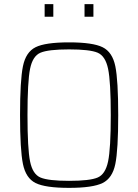

<svg xmlns="http://www.w3.org/2000/svg" viewBox="-20 -901 669 929"><path d="M77 -344Q77 -512 91 -580.5Q105 -649 152 -672.5Q199 -696 314 -696Q429 -696 476.5 -672.5Q524 -649 538 -580.5Q552 -512 552 -344Q552 -176 538 -107.5Q524 -39 476.5 -15.5Q429 8 314 8Q199 8 152 -15.5Q105 -39 91 -107.5Q77 -176 77 -344ZM516 -344Q516 -506 503 -568Q490 -630 452.5 -646Q415 -662 314 -662Q214 -662 176 -646Q138 -630 125.5 -568Q113 -506 113 -344Q113 -182 125.5 -120Q138 -58 176 -42Q214 -26 314 -26Q415 -26 452.5 -42Q490 -58 503 -120Q516 -182 516 -344ZM196 -820V-881H238V-820ZM389 -820V-881H432V-820Z"/></svg>

Font: Saira Semi Condensed Thin
Style: Regular
Weight: 100
Width: 4
Designer: Hector Gatti with collaboration of the Omnibus-Type team
Foundry: Omnibus-Type
Version: Version 1.001; ttfautohint (v1.8)